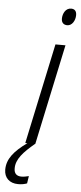

<svg xmlns="http://www.w3.org/2000/svg" viewBox="-144 -759 426 1011"><g transform="rotate(5 68.5 -253.5)"><path d="M177 -637C202 -637 219 -665 219 -694C219 -715 209 -726 190 -726C161 -726 146 -696 146 -669C146 -648 158 -637 177 -637ZM11 0H22C-46 49 -82 92 -82 149C-82 191 -54 219 -8 219C11 219 26 216 39 211L45 172C32 175 19 178 6 178C-20 178 -33 164 -33 139C-34 90 3 50 63 0H64L177 -531H124Z"/></g></svg>

Font: Noto Sans Condensed Light
Style: Italic
Weight: 300
Width: 3
Italic angle: -12°
Designer: Monotype Design Team
Foundry: Monotype Imaging Inc.
Version: Version 2.013